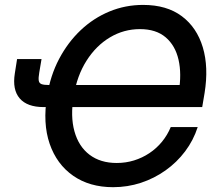

<svg xmlns="http://www.w3.org/2000/svg" viewBox="-20 -759 889 790"><path d="M445.3 11.2Q348.6 11.2 281 -35.9Q213.4 -83 184.3 -167.5Q155.3 -252 173.8 -364.3Q187 -447.8 223.1 -516.4Q259.3 -585 312 -634.8Q364.7 -684.6 430.2 -711.7Q495.6 -738.8 568.8 -738.8Q666 -738.8 728 -692.4Q790 -646 814.5 -564.2Q838.9 -482.4 821.8 -376.5L812 -318.4H241.7L256.8 -409.2H750L715.3 -380.4Q728 -454.6 714.6 -513.2Q701.2 -571.8 661.6 -605.5Q622.1 -639.2 555.7 -639.2Q489.3 -639.2 432.4 -605.2Q375.5 -571.3 336.2 -509.5Q296.9 -447.8 283.2 -364.3Q269 -280.3 286.4 -218.3Q303.7 -156.2 348.4 -122.3Q393.1 -88.4 460.4 -88.4Q497.6 -88.4 531.5 -98.9Q565.4 -109.4 594.7 -128.9Q624 -148.4 646.5 -175.8Q668.9 -203.1 682.6 -236.3H793.5Q775.9 -181.6 741.7 -136.2Q707.5 -90.8 661.1 -57.9Q614.7 -24.9 559.8 -6.8Q504.9 11.2 445.3 11.2ZM50.3 -516.1H150.9L141.6 -460.9Q137.7 -438.5 139.4 -427.5Q141.1 -416.5 151.1 -412.8Q161.1 -409.2 182.1 -409.2H222.2L207 -318.4H159.7Q91.8 -318.4 61 -354.2Q30.3 -390.1 41 -457Z"/></svg>

Font: Inter 28pt Medium
Style: Italic
Weight: 500
Italic angle: -9.3988°
Designer: Rasmus Andersson
Foundry: rsms
Version: Version 4.001;git-66647c0bb